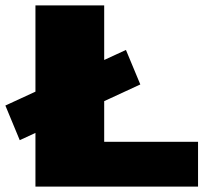

<svg xmlns="http://www.w3.org/2000/svg" viewBox="-28 -695 809 715"><path d="M45.5 -173 494.5 -380.5 441 -509 -8 -302ZM104 0H709.5V-167H360V-675H104Z"/></svg>

Font: Anybody Expanded Black
Style: Regular
Weight: 900
Width: 7
Designer: Tyler Finck
Foundry: Etcetera Type Company
Version: Version 1.113;gftools[0.9.25]